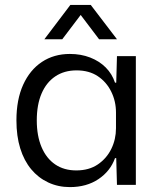

<svg xmlns="http://www.w3.org/2000/svg" viewBox="-20 -754 650 783"><path d="M265 9Q217 9 176.5 -10Q136 -29 107 -64Q78 -99 62.5 -149Q47 -199 47 -263Q47 -348 74.5 -408.5Q102 -469 151 -501.5Q200 -534 265 -534Q310 -534 347.5 -519.5Q385 -505 411 -479Q437 -453 449 -417H454L457 -525H534V0H457L454 -109H449Q430 -56 381.5 -23.5Q333 9 265 9ZM291 -59Q343 -59 379 -83.5Q415 -108 434 -147Q453 -186 453 -231V-295Q453 -341 433.5 -380.5Q414 -420 378.5 -443.5Q343 -467 292 -467Q242 -467 205.5 -442.5Q169 -418 149.5 -372.5Q130 -327 130 -263Q130 -200 149.5 -154Q169 -108 205 -83.5Q241 -59 291 -59ZM161 -594 267 -734H350L457 -594H384L309 -693L234 -594Z"/></svg>

Font: Mona Sans ExtraLight
Style: Regular
Weight: 400
Version: Version 2.000